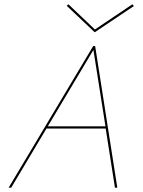

<svg xmlns="http://www.w3.org/2000/svg" viewBox="-20 -872 664 892"><path d="M602 -844 420 -722 290 -845 298 -852 421 -735 595 -852ZM413 -658H422L525 0H514L471 -275H196L32 0H20ZM202 -285H470L414 -640Z"/></svg>

Font: EauTestInfant Hairline
Style: Italic
Weight: 250
Italic angle: -12°
Designer: Christian Thalmann (Catharsis Fonts)
Version: Version 0.001;PS 000.001;hotconv 1.0.88;makeotf.lib2.5.64775